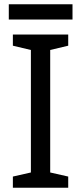

<svg xmlns="http://www.w3.org/2000/svg" viewBox="-20 -875 379 895"><path d="M298 0H40V-52L124 -71V-642L40 -662V-714H298V-662L214 -642V-71L298 -52ZM318 -855V-784H21V-855Z"/></svg>

Font: Noto Sans Deseret
Style: Regular
Weight: 400
Designer: Monotype Design Team
Foundry: Monotype Imaging Inc.
Version: Version 2.001; ttfautohint (v1.8.4.7-5d5b)